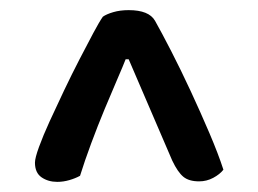

<svg xmlns="http://www.w3.org/2000/svg" viewBox="-20 -678 510 379"><path d="M183 -645Q190 -650 203.5 -654Q217 -658 234 -658Q274 -658 286 -637Q299 -614 318 -577Q337 -540 356.5 -498Q376 -456 393.5 -415Q411 -374 421 -343Q414 -334 401 -327Q388 -320 373 -320Q353 -320 342 -329Q331 -338 320 -361L234 -561H228Q223 -548 211.5 -521.5Q200 -495 186.5 -462.5Q173 -430 160 -395Q147 -360 138 -331Q129 -326 117 -322.5Q105 -319 93 -319Q75 -319 62 -328Q49 -337 49 -357Q49 -366 57 -388Q65 -410 78 -438.5Q91 -467 106.5 -499.5Q122 -532 137 -561Q152 -590 164 -612.5Q176 -635 183 -645Z"/></svg>

Font: Baloo Thambi 2 Medium
Style: Regular
Weight: 500
Designer: Aadarsh Rajan and Ek Type
Foundry: Ek Type
Version: Version 1.640;hotconv 1.0.111;makeotfexe 2.5.65597; ttfautoh